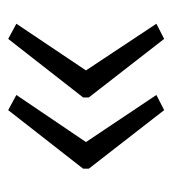

<svg xmlns="http://www.w3.org/2000/svg" viewBox="4 -506 421 469"><g transform="rotate(90 214.5 -271.5)"><path d="M392 -264 249 -81 212 -101 327 -271 212 -443 249 -462 392 -278ZM218 -264 75 -81 38 -101 152 -271 38 -443 75 -462 218 -278Z"/></g></svg>

Font: Noto Sans Myanmar ExtraCondensed Light
Style: Regular
Weight: 300
Width: 2
Designer: Monotype Design Team
Foundry: Monotype Imaging Inc.
Version: Version 2.107; ttfautohint (v1.8.4.7-5d5b)